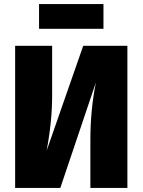

<svg xmlns="http://www.w3.org/2000/svg" viewBox="-20 -919 697 939"><path d="M486 -778H171V-899H486ZM603 -695V0H422V-236Q422 -381 449 -516L275 0H54V-695H235V-452Q235 -325 208 -182L387 -695Z"/></svg>

Font: FiraGO ExtraBold
Style: Regular
Weight: 800
Designer: bBox Type
Foundry: bBox Type GmbH
Version: Version 1.001;PS 001.001;hotconv 1.0.88;makeotf.lib2.5.64775